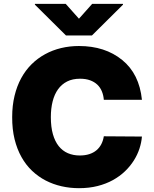

<svg xmlns="http://www.w3.org/2000/svg" viewBox="-20 -979 808 1009"><path d="M394.9 9.9Q347.7 9.9 303.3 -0.2Q258.9 -10.3 219.8 -30.5Q180.8 -50.8 148.4 -81.5Q116.1 -112.2 92.9 -153.6Q69.6 -195 56.6 -247.5Q43.7 -300.1 44 -363.6Q44 -424.4 56.5 -475.7Q68.9 -527 91.6 -568.5Q114.3 -610.1 146.1 -641.5Q177.9 -672.9 217 -694.2Q256 -715.6 301 -726.4Q345.9 -737.2 394.9 -737.2Q532 -737.2 622.2 -663.7Q712 -590.9 725.9 -454.5H525.6Q523.8 -478.3 515.4 -498.8Q507.1 -519.2 491.7 -533.9Q476.2 -548.7 453.5 -557Q430.8 -565.3 400.6 -565.3Q361.5 -565.3 332.7 -550.8Q304 -536.2 285 -509.8Q266 -483.3 256.6 -446Q247.2 -408.7 247.2 -363.6Q247.2 -311.8 258 -273.8Q268.8 -235.8 288.7 -210.9Q308.6 -186.1 336.6 -174Q364.7 -161.9 399.1 -161.9Q427.2 -161.9 449.2 -169Q471.2 -176.1 486.9 -189.3Q502.5 -202.4 512.3 -221.1Q522 -239.7 525.6 -262.8L725.9 -261.4Q723.4 -230.1 712.9 -198Q702.4 -165.8 683.4 -135.7Q664.4 -105.5 636.9 -79Q609.4 -52.6 573.5 -32.7Q537.6 -12.8 492.9 -1.4Q448.2 9.9 394.9 9.9ZM463.1 -792.6H326.7L163.4 -954.5V-958.8H325.3L394.9 -880.7L464.5 -958.8H626.4V-954.5Z"/></svg>

Font: Linik Sans Black
Style: Regular
Weight: 900
Designer: Fonts by Rasmus Andersson / Changes by Cristiano Sobral with parts from Marc Monis
Foundry: rsms
Version: Version 3.020; ttfautohint (v1.6)